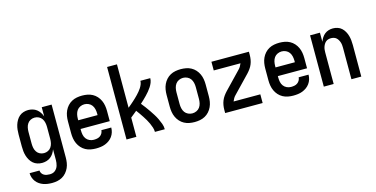

<svg xmlns="http://www.w3.org/2000/svg" viewBox="-89 -1196 3678 1880"><g transform="rotate(-15 1750.0 -256.0)"><path d="M248 223Q225 223 202.5 220Q180 217 159 209.5Q138 202 119 189Q100 176 86.5 158Q73 140 65.5 118Q58 96 58 73H158Q159 89 167.5 102Q176 115 189 122.5Q202 130 217.5 132.5Q233 135 248 135Q262 135 276 131Q290 127 301 118Q312 109 320 97Q328 85 332 71.5Q336 58 338 43.5Q340 29 340 15V-93Q332 -71 319.5 -52Q307 -33 289 -19Q271 -5 248.5 1.5Q226 8 204 8Q179 8 155.5 0.5Q132 -7 114 -22.5Q96 -38 83.5 -59.5Q71 -81 64 -104Q57 -127 54.5 -151.5Q52 -176 52 -200V-320Q52 -344 54.5 -368.5Q57 -393 64 -416Q71 -439 83.5 -460.5Q96 -482 114 -497.5Q132 -513 155.5 -520.5Q179 -528 204 -528Q226 -528 248.5 -521.5Q271 -515 289 -501Q307 -487 319.5 -468Q332 -449 340 -427V-520H440V15Q440 42 436 68.5Q432 95 421 119.5Q410 144 392 165Q374 186 351 199Q328 212 301.5 217.5Q275 223 248 223ZM246 -80Q268 -80 287.5 -89.5Q307 -99 319 -117Q331 -135 335.5 -156.5Q340 -178 340 -200V-320Q340 -342 335.5 -363.5Q331 -385 319 -403Q307 -421 287.5 -430.5Q268 -440 246 -440Q224 -440 204.5 -430.5Q185 -421 173 -403Q161 -385 156.5 -363.5Q152 -342 152 -320V-200Q152 -178 156.5 -156.5Q161 -135 173 -117Q185 -99 204.5 -89.5Q224 -80 246 -80Z M750 8Q723 8 696 3Q669 -2 645 -15Q621 -28 602.5 -48.5Q584 -69 572.5 -94Q561 -119 556.5 -146Q552 -173 552 -200V-320Q552 -347 556.5 -374Q561 -401 572.5 -426Q584 -451 602.5 -471.5Q621 -492 645 -505Q669 -518 696 -523Q723 -528 750 -528Q777 -528 804 -523Q831 -518 855 -505Q879 -492 897.5 -471.5Q916 -451 927.5 -426Q939 -401 943.5 -374Q948 -347 948 -320V-216H652V-200Q652 -178 656.5 -156Q661 -134 674 -116.5Q687 -99 707.5 -89.5Q728 -80 750 -80Q767 -80 783.5 -83Q800 -86 814 -95.5Q828 -105 836.5 -120Q845 -135 846 -152H946Q946 -128 939 -105Q932 -82 918 -62.5Q904 -43 884.5 -29Q865 -15 843 -6.5Q821 2 797 5Q773 8 750 8ZM848 -304V-320Q848 -342 843 -364Q838 -386 825.5 -403.5Q813 -421 792.5 -430.5Q772 -440 750 -440Q728 -440 707.5 -430.5Q687 -421 674.5 -403.5Q662 -386 657 -364Q652 -342 652 -320V-304Z M1060 0V-735H1160V-295Q1175 -307 1189 -319Q1203 -331 1216.5 -343Q1230 -355 1243.5 -368Q1257 -381 1269.5 -394Q1282 -407 1294 -421.5Q1306 -436 1316 -451.5Q1326 -467 1333 -484.5Q1340 -502 1340 -520H1440Q1440 -497 1431.5 -475.5Q1423 -454 1410.5 -435Q1398 -416 1383.5 -398.5Q1369 -381 1353 -364.5Q1337 -348 1320.5 -332Q1304 -316 1287 -301Q1305 -279 1322.5 -255.5Q1340 -232 1356 -208.5Q1372 -185 1387.5 -160.5Q1403 -136 1415.5 -110Q1428 -84 1438 -56.5Q1448 -29 1448 0H1348Q1348 -23 1340.5 -45.5Q1333 -68 1323.5 -89.5Q1314 -111 1302 -131Q1290 -151 1277.5 -170.5Q1265 -190 1251.5 -209Q1238 -228 1224 -247Q1208 -234 1192 -221Q1176 -208 1160 -195V0Z M1750 8Q1723 8 1696 3Q1669 -2 1645 -15Q1621 -28 1602.5 -48.5Q1584 -69 1572.5 -94Q1561 -119 1556.5 -146Q1552 -173 1552 -200V-320Q1552 -347 1556.5 -374Q1561 -401 1572.5 -426Q1584 -451 1602.5 -471.5Q1621 -492 1645 -505Q1669 -518 1696 -523Q1723 -528 1750 -528Q1777 -528 1804 -523Q1831 -518 1855 -505Q1879 -492 1897.5 -471.5Q1916 -451 1927.5 -426Q1939 -401 1943.5 -374Q1948 -347 1948 -320V-200Q1948 -173 1943.5 -146Q1939 -119 1927.5 -94Q1916 -69 1897.5 -48.5Q1879 -28 1855 -15Q1831 -2 1804 3Q1777 8 1750 8ZM1750 -80Q1772 -80 1792.5 -89.5Q1813 -99 1825.5 -116.5Q1838 -134 1843 -156Q1848 -178 1848 -200V-320Q1848 -342 1843 -364Q1838 -386 1825.5 -403.5Q1813 -421 1792.5 -430.5Q1772 -440 1750 -440Q1728 -440 1707.5 -430.5Q1687 -421 1674.5 -403.5Q1662 -386 1657 -364Q1652 -342 1652 -320V-200Q1652 -178 1657 -156Q1662 -134 1674.5 -116.5Q1687 -99 1707.5 -89.5Q1728 -80 1750 -80Z M2060 0V-33Q2060 -56 2064 -79.5Q2068 -103 2077 -125Q2086 -147 2100 -166.5Q2114 -186 2130 -203L2298 -378Q2309 -389 2317 -403Q2325 -417 2331 -432H2060V-520H2440V-488Q2440 -464 2436 -440.5Q2432 -417 2423 -395Q2414 -373 2400 -353.5Q2386 -334 2370 -317L2202 -142Q2191 -131 2183 -117Q2175 -103 2169 -88H2440V0Z M2750 8Q2723 8 2696 3Q2669 -2 2645 -15Q2621 -28 2602.5 -48.5Q2584 -69 2572.5 -94Q2561 -119 2556.5 -146Q2552 -173 2552 -200V-320Q2552 -347 2556.5 -374Q2561 -401 2572.5 -426Q2584 -451 2602.5 -471.5Q2621 -492 2645 -505Q2669 -518 2696 -523Q2723 -528 2750 -528Q2777 -528 2804 -523Q2831 -518 2855 -505Q2879 -492 2897.5 -471.5Q2916 -451 2927.5 -426Q2939 -401 2943.5 -374Q2948 -347 2948 -320V-216H2652V-200Q2652 -178 2656.5 -156Q2661 -134 2674 -116.5Q2687 -99 2707.5 -89.5Q2728 -80 2750 -80Q2767 -80 2783.5 -83Q2800 -86 2814 -95.5Q2828 -105 2836.5 -120Q2845 -135 2846 -152H2946Q2946 -128 2939 -105Q2932 -82 2918 -62.5Q2904 -43 2884.5 -29Q2865 -15 2843 -6.5Q2821 2 2797 5Q2773 8 2750 8ZM2848 -304V-320Q2848 -342 2843 -364Q2838 -386 2825.5 -403.5Q2813 -421 2792.5 -430.5Q2772 -440 2750 -440Q2728 -440 2707.5 -430.5Q2687 -421 2674.5 -403.5Q2662 -386 2657 -364Q2652 -342 2652 -320V-304Z M3060 0V-520H3160V-428Q3168 -449 3180 -468Q3192 -487 3209.5 -501Q3227 -515 3248.5 -521.5Q3270 -528 3292 -528Q3316 -528 3339.5 -520.5Q3363 -513 3380.5 -497Q3398 -481 3410 -459.5Q3422 -438 3428.5 -415Q3435 -392 3437.5 -368Q3440 -344 3440 -320V0H3340V-320Q3340 -334 3338.5 -348Q3337 -362 3332.5 -375.5Q3328 -389 3320.5 -401.5Q3313 -414 3302.5 -423Q3292 -432 3278 -436Q3264 -440 3250 -440Q3236 -440 3222 -436Q3208 -432 3197.5 -423Q3187 -414 3179.5 -401.5Q3172 -389 3167.5 -375.5Q3163 -362 3161.5 -348Q3160 -334 3160 -320V0Z"/></g></svg>

Font: Iosevka Term Curly Semibold
Style: Regular
Weight: 600
Designer: Belleve Invis
Foundry: Belleve Invis
Version: Version 32.3.0